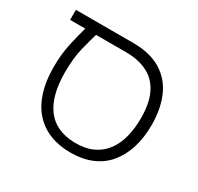

<svg xmlns="http://www.w3.org/2000/svg" viewBox="-132 -744 938 910"><g transform="rotate(30 337.0 -288.5)"><path d="M353 11Q289 11 238.5 -9.5Q188 -30 153 -70Q118 -110 100 -168Q82 -226 82 -300Q82 -372 95.5 -432Q109 -492 121 -533H38V-588H352Q444 -588 504 -551.5Q564 -515 593 -449Q622 -383 622 -294Q622 -225 604.5 -169Q587 -113 553.5 -72.5Q520 -32 469.5 -10.5Q419 11 353 11ZM345 -40Q404 -39 445 -58Q486 -77 512 -112Q538 -147 550 -194.5Q562 -242 562 -296Q562 -380 536 -432Q510 -484 461 -508.5Q412 -533 344 -533H180Q170 -499 155.5 -442.5Q141 -386 141 -306Q141 -179 191.5 -111Q242 -43 345 -40Z"/></g></svg>

Font: Noto Sans Hebrew Light
Style: Regular
Weight: 300
Designer: Monotype Design Team
Foundry: Monotype Imaging Inc.
Version: Version 2.003